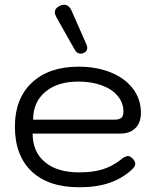

<svg xmlns="http://www.w3.org/2000/svg" viewBox="-20 -782 673 812"><path d="M43 -247Q43 -365 115 -432.5Q187 -500 312 -500Q389 -500 449 -475.5Q509 -451 542.5 -406.5Q576 -362 576 -305Q576 -263 552.5 -240Q529 -217 488 -217H118Q118 -140 170 -96.5Q222 -53 315 -53Q372 -53 413 -65.5Q454 -78 490 -106Q509 -122 521 -122Q530 -122 538 -114Q552 -102 552 -89Q552 -79 540 -67Q499 -28 444 -9Q389 10 315 10Q185 10 114 -57Q43 -124 43 -247ZM466 -276Q484 -276 493 -283.5Q502 -291 502 -311Q502 -347 478 -376Q454 -405 410.5 -421Q367 -437 312 -437Q223 -437 171.5 -393.5Q120 -350 120 -276ZM322 -555Q305 -555 296 -572L218 -710Q212 -721 212 -730Q212 -747 232 -757Q241 -762 251 -762Q272 -762 284 -734L346 -593Q349 -586 349 -579Q349 -565 334 -558Q328 -555 322 -555Z"/></svg>

Font: Kodchasan
Style: Regular
Weight: 400
Version: Version 1.000; ttfautohint (v1.6)